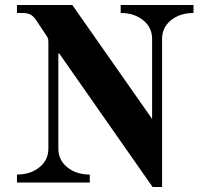

<svg xmlns="http://www.w3.org/2000/svg" viewBox="-20 -732 804 770"><path d="M48 0H340V-32C304 -32 274 -41.7 250 -61C226 -80.3 214 -105.3 214 -136V-517H218L592 18H630V-576C630 -606.7 642 -631.7 666 -651C690 -670.3 720 -680 756 -680V-712H464V-680C500 -680 530 -670.3 554 -651C578 -631.7 590 -606.7 590 -576V-255L270 -712H48V-680H66C82 -680 93.8 -678 101.5 -674C109.2 -670 116.3 -663.3 123 -654L163 -594C167.7 -587.3 170.7 -582.3 172 -579C173.3 -575.7 174 -570.3 174 -563V-136C174 -105.3 162 -80.3 138 -61C114 -41.7 84 -32 48 -32Z"/></svg>

Font: Km Standard TT
Style: Bold
Weight: 700
Designer: Alexey Kryukov <alexios@thessalonica.org.ru>
Version: Version 2.0.2